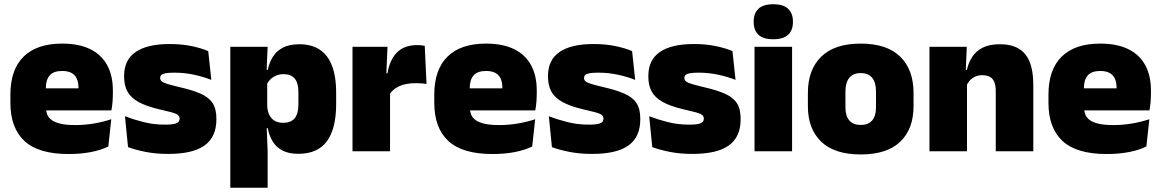

<svg xmlns="http://www.w3.org/2000/svg" viewBox="-20 -713 5474 905"><path d="M303 13Q161.5 13 95.2 -48.5Q29 -110 29 -228.5V-267Q29 -384.5 91.2 -446Q153.5 -507.5 273 -507.5Q352.5 -507.5 405.5 -481.2Q458.5 -455 485.2 -405.8Q512 -356.5 512 -287V-271.5Q512 -251.5 510.2 -230.8Q508.5 -210 505 -192.5H346.5Q348.5 -223 349.2 -250Q350 -277 350 -298.5Q350 -324.5 342 -342.2Q334 -360 317 -369.2Q300 -378.5 273 -378.5Q232.5 -378.5 214.2 -357.5Q196 -336.5 196 -298V-253.5L197 -234.5V-203.5Q197 -188 202.5 -173.5Q208 -159 222.8 -147.8Q237.5 -136.5 264.8 -130Q292 -123.5 335.5 -123.5Q380 -123.5 422.5 -130.8Q465 -138 504.5 -151L490.5 -22.5Q456 -5.5 408.2 3.8Q360.5 13 303 13ZM122.5 -192.5V-296.5H469.5V-192.5Z M773 12.5Q714.5 12.5 666.5 3Q618.5 -6.5 583.5 -19.5L569 -165Q608 -150 655.8 -137.8Q703.5 -125.5 757.5 -125.5Q797 -125.5 811.8 -132Q826.5 -138.5 826.5 -153V-154Q826.5 -165 818 -171.5Q809.5 -178 788.2 -183.8Q767 -189.5 729.5 -198Q668 -212.5 632 -232.8Q596 -253 580.5 -282Q565 -311 565 -351V-355Q565 -431 619.8 -468.2Q674.5 -505.5 779.5 -505.5Q836 -505.5 882.8 -495.8Q929.5 -486 961.5 -472L976 -336.5Q939.5 -351 894.5 -360.8Q849.5 -370.5 802.5 -370.5Q775.5 -370.5 760.8 -367.8Q746 -365 740.5 -359.5Q735 -354 735 -346V-345Q735 -336 742 -329.8Q749 -323.5 768.5 -317.5Q788 -311.5 825.5 -302.5Q887 -288.5 925.5 -271.5Q964 -254.5 982 -227.2Q1000 -200 1000 -153.5V-150.5Q1000 -67.5 944.5 -27.5Q889 12.5 773 12.5Z M1386.5 12Q1342 12 1312.5 -3Q1283 -18 1266 -45.2Q1249 -72.5 1242 -109H1199.5L1239.5 -216.5Q1240 -191 1248.8 -172.5Q1257.5 -154 1274.2 -144Q1291 -134 1315 -134Q1350.5 -134 1368.5 -155.2Q1386.5 -176.5 1386.5 -219V-279Q1386.5 -322 1369 -342.8Q1351.5 -363.5 1316 -363.5Q1297 -363.5 1281 -356.5Q1265 -349.5 1253.5 -337.8Q1242 -326 1236.5 -311.5L1196 -383.5H1242Q1249 -417.5 1266 -445Q1283 -472.5 1313.5 -488.5Q1344 -504.5 1392 -504.5Q1477 -504.5 1520.8 -447.5Q1564.5 -390.5 1564.5 -275.5V-223Q1564.5 -106.5 1520.8 -47.2Q1477 12 1386.5 12ZM1065.5 172V-492.5H1241.5L1235.5 -352L1239.5 -340V-158L1236.5 -128.5L1241.5 0V172Z M1816 -267.5 1765 -367.5H1806.5Q1816.5 -430 1850.5 -465.2Q1884.5 -500.5 1948 -500.5Q1957.5 -500.5 1965.8 -499.5Q1974 -498.5 1982 -497L1990.5 -317Q1980.5 -319 1966.8 -320Q1953 -321 1940 -321Q1893 -321 1862 -306.8Q1831 -292.5 1816 -267.5ZM1641.5 0V-492.5H1806.5L1799.5 -329.5H1818.5V0Z M2301 13Q2159.5 13 2093.2 -48.5Q2027 -110 2027 -228.5V-267Q2027 -384.5 2089.2 -446Q2151.5 -507.5 2271 -507.5Q2350.5 -507.5 2403.5 -481.2Q2456.5 -455 2483.2 -405.8Q2510 -356.5 2510 -287V-271.5Q2510 -251.5 2508.2 -230.8Q2506.5 -210 2503 -192.5H2344.5Q2346.5 -223 2347.2 -250Q2348 -277 2348 -298.5Q2348 -324.5 2340 -342.2Q2332 -360 2315 -369.2Q2298 -378.5 2271 -378.5Q2230.5 -378.5 2212.2 -357.5Q2194 -336.5 2194 -298V-253.5L2195 -234.5V-203.5Q2195 -188 2200.5 -173.5Q2206 -159 2220.8 -147.8Q2235.5 -136.5 2262.8 -130Q2290 -123.5 2333.5 -123.5Q2378 -123.5 2420.5 -130.8Q2463 -138 2502.5 -151L2488.5 -22.5Q2454 -5.5 2406.2 3.8Q2358.5 13 2301 13ZM2120.5 -192.5V-296.5H2467.5V-192.5Z M2771 12.5Q2712.5 12.5 2664.5 3Q2616.5 -6.5 2581.5 -19.5L2567 -165Q2606 -150 2653.8 -137.8Q2701.5 -125.5 2755.5 -125.5Q2795 -125.5 2809.8 -132Q2824.5 -138.5 2824.5 -153V-154Q2824.5 -165 2816 -171.5Q2807.5 -178 2786.2 -183.8Q2765 -189.5 2727.5 -198Q2666 -212.5 2630 -232.8Q2594 -253 2578.5 -282Q2563 -311 2563 -351V-355Q2563 -431 2617.8 -468.2Q2672.5 -505.5 2777.5 -505.5Q2834 -505.5 2880.8 -495.8Q2927.5 -486 2959.5 -472L2974 -336.5Q2937.5 -351 2892.5 -360.8Q2847.5 -370.5 2800.5 -370.5Q2773.5 -370.5 2758.8 -367.8Q2744 -365 2738.5 -359.5Q2733 -354 2733 -346V-345Q2733 -336 2740 -329.8Q2747 -323.5 2766.5 -317.5Q2786 -311.5 2823.5 -302.5Q2885 -288.5 2923.5 -271.5Q2962 -254.5 2980 -227.2Q2998 -200 2998 -153.5V-150.5Q2998 -67.5 2942.5 -27.5Q2887 12.5 2771 12.5Z M3244 12.5Q3185.5 12.5 3137.5 3Q3089.5 -6.5 3054.5 -19.5L3040 -165Q3079 -150 3126.8 -137.8Q3174.5 -125.5 3228.5 -125.5Q3268 -125.5 3282.8 -132Q3297.5 -138.5 3297.5 -153V-154Q3297.5 -165 3289 -171.5Q3280.5 -178 3259.2 -183.8Q3238 -189.5 3200.5 -198Q3139 -212.5 3103 -232.8Q3067 -253 3051.5 -282Q3036 -311 3036 -351V-355Q3036 -431 3090.8 -468.2Q3145.5 -505.5 3250.5 -505.5Q3307 -505.5 3353.8 -495.8Q3400.5 -486 3432.5 -472L3447 -336.5Q3410.5 -351 3365.5 -360.8Q3320.5 -370.5 3273.5 -370.5Q3246.5 -370.5 3231.8 -367.8Q3217 -365 3211.5 -359.5Q3206 -354 3206 -346V-345Q3206 -336 3213 -329.8Q3220 -323.5 3239.5 -317.5Q3259 -311.5 3296.5 -302.5Q3358 -288.5 3396.5 -271.5Q3435 -254.5 3453 -227.2Q3471 -200 3471 -153.5V-150.5Q3471 -67.5 3415.5 -27.5Q3360 12.5 3244 12.5Z M3536.5 0V-492.5H3713.5V0ZM3625 -528Q3576.5 -528 3554.5 -549.8Q3532.5 -571.5 3532.5 -608.5V-612.5Q3532.5 -649.5 3554.5 -671.2Q3576.5 -693 3625 -693Q3673 -693 3695.2 -671.2Q3717.5 -649.5 3717.5 -612.5V-608.5Q3717.5 -571 3695.2 -549.5Q3673 -528 3625 -528Z M4037 15Q3913.5 15 3850.8 -45.2Q3788 -105.5 3788 -212.5V-275Q3788 -384.5 3851 -446Q3914 -507.5 4037 -507.5Q4160.5 -507.5 4223.2 -446Q4286 -384.5 4286 -275V-212.5Q4286 -105.5 4223.5 -45.2Q4161 15 4037 15ZM4037 -124Q4072.5 -124 4090.8 -145.2Q4109 -166.5 4109 -206V-282Q4109 -324.5 4090.8 -346.5Q4072.5 -368.5 4037 -368.5Q4002 -368.5 3983.5 -346.5Q3965 -324.5 3965 -282V-206Q3965 -166.5 3983.5 -145.2Q4002 -124 4037 -124Z M4673.5 0V-283Q4673.5 -306.5 4667.8 -323.5Q4662 -340.5 4648 -349.5Q4634 -358.5 4610 -358.5Q4591.5 -358.5 4577 -352Q4562.5 -345.5 4552.2 -334.8Q4542 -324 4536 -310.5L4509 -383.5H4537.5Q4545 -418 4562.8 -445.2Q4580.5 -472.5 4612.2 -488.5Q4644 -504.5 4693.5 -504.5Q4747.5 -504.5 4782.2 -483.5Q4817 -462.5 4833.8 -420.2Q4850.5 -378 4850.5 -313.5V0ZM4361 0V-492.5H4537L4531.5 -366L4538 -348V0Z M5196 13Q5054.5 13 4988.2 -48.5Q4922 -110 4922 -228.5V-267Q4922 -384.5 4984.2 -446Q5046.5 -507.5 5166 -507.5Q5245.5 -507.5 5298.5 -481.2Q5351.5 -455 5378.2 -405.8Q5405 -356.5 5405 -287V-271.5Q5405 -251.5 5403.2 -230.8Q5401.5 -210 5398 -192.5H5239.5Q5241.5 -223 5242.2 -250Q5243 -277 5243 -298.5Q5243 -324.5 5235 -342.2Q5227 -360 5210 -369.2Q5193 -378.5 5166 -378.5Q5125.5 -378.5 5107.2 -357.5Q5089 -336.5 5089 -298V-253.5L5090 -234.5V-203.5Q5090 -188 5095.5 -173.5Q5101 -159 5115.8 -147.8Q5130.5 -136.5 5157.8 -130Q5185 -123.5 5228.5 -123.5Q5273 -123.5 5315.5 -130.8Q5358 -138 5397.5 -151L5383.5 -22.5Q5349 -5.5 5301.2 3.8Q5253.5 13 5196 13ZM5015.5 -192.5V-296.5H5362.5V-192.5Z"/></svg>

Font: Anek Odia Medium ExtraBold
Style: Regular
Weight: 800
Version: Version 1.003